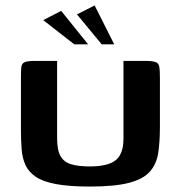

<svg xmlns="http://www.w3.org/2000/svg" viewBox="-20 -684 664 706"><path d="M568 -217Q568 -164 562 -123Q556 -82 532 -54Q508 -26 455.5 -12Q403 2 310 2Q235 2 186.5 -7Q138 -16 111.5 -34Q85 -52 73.5 -77.5Q62 -103 59.5 -136Q57 -169 57 -208V-398Q57 -424 58.5 -437.5Q60 -451 71 -455.5Q82 -460 107 -460H190V-175Q190 -132 202.5 -110Q215 -88 241.5 -80Q268 -72 310 -72Q377 -72 405.5 -95Q434 -118 434 -174V-460H516Q542 -460 553 -455.5Q564 -451 566 -437.5Q568 -424 568 -398ZM253 -521 139 -610 205 -644 304 -521ZM354 -521 263 -631 328 -664 400 -521Z"/></svg>

Font: Genos Thin SemiBold
Style: Regular
Weight: 600
Version: Version 1.010